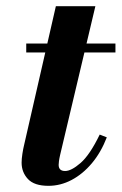

<svg xmlns="http://www.w3.org/2000/svg" viewBox="-20 -591 394 622"><path d="M137 11Q91 11 70.5 -11Q50 -33 50 -64Q50 -76 52.5 -92.5Q55 -109 58 -121L161 -571H289L175 -90Q172 -77 171 -69Q170 -61 170 -57Q170 -37 191 -37Q211 -37 241 -63Q271 -89 303 -155L326 -146Q307 -97 277.5 -62Q248 -27 212 -8Q176 11 137 11ZM65 -421V-450H354V-421Z"/></svg>

Font: Libre Bodoni SemiBold
Style: Italic
Weight: 600
Italic angle: -13°
Version: Version 2.003